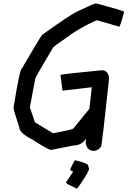

<svg xmlns="http://www.w3.org/2000/svg" viewBox="-20 -871 790 1102"><path d="M528.3 -850.6H536.1Q684.6 -811 692.4 -803.7V-801.8Q673.3 -730.5 665 -717.8L536.1 -754.9Q436 -712.4 342.8 -641.6Q282.2 -601.6 280.3 -590.8Q183.6 -427.7 182.6 -420.9L151.4 -254.9L180.7 -168.9L284.2 -106.4Q401.4 -127.9 401.4 -133.8L493.2 -247.1L506.8 -370.1H504.9L338.9 -350.6L327.1 -440.4Q327.1 -445.3 563.5 -467.8Q600.6 -467.8 606.4 -422.9Q564.5 -28.3 559.6 -28.3Q541 -4.9 518.6 -4.9Q478 -4.9 471.7 -53.7L473.6 -75.2Q447.8 -36.1 403.3 -36.1L274.4 -10.7Q256.3 -10.7 167 -69.3Q90.8 -107.9 90.8 -139.6Q57.6 -239.3 57.6 -252.9Q94.2 -479.5 106.4 -479.5Q210.9 -658.2 221.7 -670.9Q379.4 -783.7 417 -801.8Q517.6 -850.6 528.3 -850.6ZM412.1 48.8Q480.5 65.4 485.4 77.1L491.2 98.6V100.6Q481.4 125.5 464.8 150.4Q430.7 204.1 420.9 211.9Q358.4 182.6 358.4 176.8L400.4 113.3Q393.6 113.3 381.8 104.5Q405.8 48.8 412.1 48.8Z"/></svg>

Font: ww_drahtTSB
Style: Regular
Weight: 400
Designer: Dr. Wolfgang Wiebecke
Version: Version 1.06 May 21, 2010, initial release